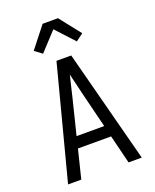

<svg xmlns="http://www.w3.org/2000/svg" viewBox="-175 -1076 949 1175"><g transform="rotate(-20 300.0 -488.5)"><path d="M60 0 188 -490 252 -735H348L412 -490L540 0H454L408 -186H192L146 0ZM390 -260 333 -490Q325 -525 316.5 -559.5Q308 -594 300 -628Q292 -594 283.5 -559.5Q275 -525 267 -490L210 -260ZM190 -804 142 -840 250 -977H350L386 -931L458 -840L410 -804L300 -923Z"/></g></svg>

Font: Iosevka Aile
Style: Regular
Weight: 400
Designer: Belleve Invis
Foundry: Belleve Invis
Version: Version 28.0.1; ttfautohint (v1.8.4)